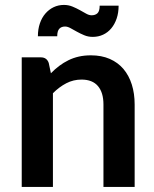

<svg xmlns="http://www.w3.org/2000/svg" viewBox="-20 -740 608 760"><path d="M66 0V-513H141.5Q165.5 -513 173 -490.5L181.5 -450Q197 -466 214.2 -479Q231.5 -492 250.8 -501.5Q270 -511 292 -516Q314 -521 340 -521Q382 -521 414.5 -506.8Q447 -492.5 468.8 -466.8Q490.5 -441 501.8 -405.2Q513 -369.5 513 -326.5V0H389.5V-326.5Q389.5 -373.5 367.8 -399.2Q346 -425 302.5 -425Q270.5 -425 242.5 -410.5Q214.5 -396 189.5 -371V0ZM342.5 -679.5Q357.5 -679.5 366 -687.8Q374.5 -696 374.5 -717.5H449.5Q449.5 -689.5 441.8 -666.8Q434 -644 420.5 -627.8Q407 -611.5 388.2 -602.8Q369.5 -594 347 -594Q329 -594 313.5 -600.5Q298 -607 284.5 -614.5Q271 -622 259.2 -628.5Q247.5 -635 237.5 -635Q223 -635 214.8 -626.2Q206.5 -617.5 206.5 -596.5H130Q130 -624.5 137.8 -647.2Q145.5 -670 159.5 -686.2Q173.5 -702.5 192.2 -711.5Q211 -720.5 233 -720.5Q251 -720.5 266.8 -714Q282.5 -707.5 296 -700Q309.5 -692.5 321 -686Q332.5 -679.5 342.5 -679.5Z"/></svg>

Font: LatoHex
Style: Bold
Weight: 700
Designer: Lukasz Dziedzic
Foundry: tyPoland Lukasz Dziedzic
Version: Version 1.104; Western+Polish opensource